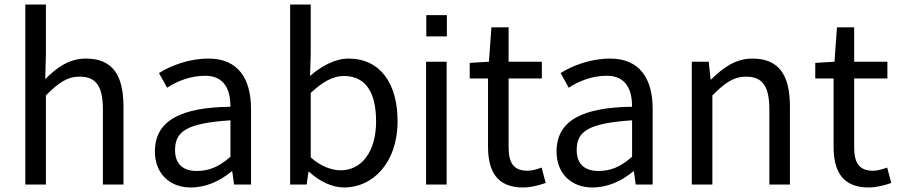

<svg xmlns="http://www.w3.org/2000/svg" viewBox="-20 -816 3975 849"><path d="M92 0H183V-394C238 -449 276 -477 332 -477C404 -477 435 -436 435 -332V0H526V-344C526 -485 477 -557 360 -557C285 -557 231 -517 180 -466L183 -578V-796H92Z M823 13C891 13 952 -15 1004 -58H1007L1015 0H1090V-334C1090 -467 1034 -557 902 -557C814 -557 734 -525 683 -493L719 -428C762 -457 823 -481 887 -481C976 -481 999 -414 999 -344C784 -341 665 -286 665 -146C665 -47 732 13 823 13ZM849 -60C793 -60 754 -88 754 -152C754 -236 806 -271 999 -284V-123C946 -76 902 -60 849 -60Z M1502 13C1626 13 1738 -93 1738 -281C1738 -446 1662 -557 1521 -557C1461 -557 1400 -523 1351 -480L1354 -578V-796H1263V0H1336L1344 -56H1347C1395 -12 1451 13 1502 13ZM1487 -63C1451 -63 1402 -77 1354 -120V-405C1406 -454 1453 -480 1500 -480C1603 -480 1643 -399 1643 -279C1643 -144 1578 -63 1487 -63Z M1956 -749H1865V-655H1956ZM1955 0V-543H1864V0Z M2293 13C2326 13 2362 4 2393 -7L2375 -75C2356 -68 2332 -61 2313 -61C2249 -61 2229 -98 2229 -166V-469H2376V-543H2229V-695H2153L2142 -543L2057 -538V-469H2138V-168C2138 -59 2177 13 2293 13Z M2599 13C2667 13 2728 -15 2780 -58H2783L2791 0H2866V-334C2866 -467 2810 -557 2678 -557C2590 -557 2510 -525 2459 -493L2495 -428C2538 -457 2599 -481 2663 -481C2752 -481 2775 -414 2775 -344C2560 -341 2441 -286 2441 -146C2441 -47 2508 13 2599 13ZM2625 -60C2569 -60 2530 -88 2530 -152C2530 -236 2582 -271 2775 -284V-123C2722 -76 2678 -60 2625 -60Z M3039 0H3130V-394C3185 -449 3223 -477 3279 -477C3351 -477 3382 -436 3382 -332V0H3473V-344C3473 -485 3424 -557 3307 -557C3232 -557 3177 -516 3125 -465H3122L3114 -543H3039Z M3821 13C3854 13 3890 4 3921 -7L3903 -75C3884 -68 3860 -61 3841 -61C3777 -61 3757 -98 3757 -166V-469H3904V-543H3757V-695H3681L3670 -543L3585 -538V-469H3666V-168C3666 -59 3705 13 3821 13Z"/></svg>

Font: Spoqa Han Sans Neo Regular
Style: Regular
Weight: 400
Designer: [Spoqa Han Sans Neo] Dong-huui Kim  Younghwa Kang  Yujin Lee  [Noto Sans] Ryoko NISHIZUKA  (kana & ideographs); Paul D. 
Foundry: Spoqa (http://www.spoqa-han-sans.com)
Version: Version 1.000